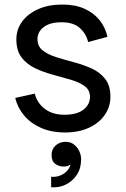

<svg xmlns="http://www.w3.org/2000/svg" viewBox="-20 -576 556 845"><path d="M205 248V202Q227 204 246 196Q265 188 276.5 174.5Q288 161 290 148Q279 157 261 157Q239 157 223 145Q207 133 207 106Q207 80 225 64Q243 48 269 48Q290 48 305 59.5Q320 71 328.5 88.5Q337 106 337 125Q337 165 318 193.5Q299 222 269 236.5Q239 251 205 248ZM266 7Q206 7 160 -13.5Q114 -34 85.5 -68.5Q57 -103 47 -145L133 -164Q143 -123 177 -97Q211 -71 264 -71Q319 -71 347.5 -93.5Q376 -116 376 -150Q376 -180 352.5 -197Q329 -214 292 -225Q255 -236 213.5 -247Q172 -258 135 -275.5Q98 -293 75 -323Q52 -353 52 -403Q52 -446 77 -480.5Q102 -515 147.5 -535.5Q193 -556 254 -556Q311 -556 352 -537.5Q393 -519 418.5 -487Q444 -455 453 -414L368 -391Q359 -428 331 -453Q303 -478 251 -478Q200 -478 172.5 -457Q145 -436 145 -404Q145 -372 168 -354Q191 -336 227.5 -324.5Q264 -313 305.5 -302Q347 -291 383.5 -274.5Q420 -258 443 -228.5Q466 -199 466 -150Q466 -107 441.5 -71Q417 -35 372 -14Q327 7 266 7Z"/></svg>

Font: Parkinsans
Style: Regular
Weight: 400
Designer: Red Stone, Indian Type Foundry
Foundry: Indian Type Foundry
Version: Version 1.000